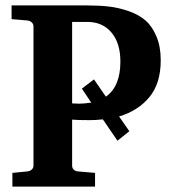

<svg xmlns="http://www.w3.org/2000/svg" viewBox="-20 -691 651 711"><path d="M415 -169.9 360.8 -249Q336.4 -246.1 313 -246.1Q265.1 -246.1 247.1 -248V-78.1Q247.1 -68.4 253.2 -62.7Q259.3 -57.1 269 -56.2L332 -50.8V0H25.9V-50.8L81.1 -56.2Q90.8 -57.1 97.4 -63Q104 -68.8 104 -78.1V-592.8Q104 -602.1 97.4 -608.2Q90.8 -614.3 81.1 -615.2L22.9 -620.1V-670.9H303.2Q348.1 -670.9 383.8 -666.7Q419.4 -662.6 456.8 -649.7Q494.1 -636.7 518.8 -615.2Q543.5 -593.8 559.3 -556.2Q575.2 -518.6 575.2 -467.8Q575.2 -381.8 533 -331.1Q490.7 -280.3 420.9 -259.8L459 -205.1ZM425.8 -462.9Q425.8 -531.7 392.6 -570.8Q359.4 -609.9 303.2 -609.9H247.1V-308.1Q262.2 -307.1 273.9 -307.1Q289.6 -307.1 317.9 -311L283.2 -362.8L328.1 -397L372.1 -333Q425.8 -370.6 425.8 -462.9Z"/></svg>

Font: Veleka
Style: Bold
Weight: 700
Designer: Stefan Peev, Context Ltd, 2016; SIL International, 1997-2014.
Foundry: Stefan Peev, Context Ltd, 2016
Version: Version 1.000